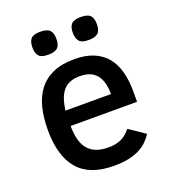

<svg xmlns="http://www.w3.org/2000/svg" viewBox="-132 -802 808 914"><g transform="rotate(-20 271.5 -345.0)"><path d="M159.2 -233.9Q159.7 -195.3 167.2 -165.8Q174.8 -136.2 190.9 -116.5Q207 -96.7 232.7 -86.4Q258.3 -76.2 295.9 -76.2Q331.1 -76.2 358.2 -88.1Q385.3 -100.1 408.2 -128.9L488.8 -74.2Q474.1 -52.2 456.1 -35.6Q438 -19 414.1 -7.8Q390.1 3.4 359.6 9.3Q329.1 15.1 290 15.1Q167.5 15.1 109.1 -52.5Q50.8 -120.1 50.8 -252Q50.8 -314 63.2 -364.5Q75.7 -415 103.3 -451.2Q130.9 -487.3 175.3 -507.1Q219.7 -526.9 284.2 -526.9Q341.3 -526.9 381.6 -509.8Q421.9 -492.7 447.3 -461.4Q472.7 -430.2 484.4 -386.2Q496.1 -342.3 496.1 -289.1V-233.9ZM392.1 -311Q392.1 -375 365.2 -408.4Q338.4 -441.9 280.8 -441.9Q251.5 -441.9 230.7 -433.3Q210 -424.8 196 -408.2Q182.1 -391.6 173.8 -367.2Q165.5 -342.8 161.1 -311ZM442.9 -647Q442.9 -614.7 428 -601.8Q413.1 -588.9 380.9 -588.9Q345.7 -588.9 333.3 -604Q320.8 -619.1 320.8 -647Q320.8 -677.2 334.2 -691.2Q347.7 -705.1 380.9 -705.1Q415.5 -705.1 429.2 -691.4Q442.9 -677.7 442.9 -647ZM237.8 -647Q237.8 -614.7 223.1 -601.8Q208.5 -588.9 175.8 -588.9Q140.6 -588.9 128.4 -604Q116.2 -619.1 116.2 -647Q116.2 -677.2 129.4 -691.2Q142.6 -705.1 175.8 -705.1Q210.4 -705.1 224.1 -691.4Q237.8 -677.7 237.8 -647Z"/></g></svg>

Font: Lorenzo Sans Medium
Style: Regular
Weight: 500
Foundry: Intel Corporation
Version: Version 1.00; ttfautohint (v1.5)